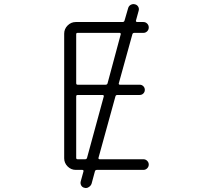

<svg xmlns="http://www.w3.org/2000/svg" viewBox="-20 -863 1040 951"><path d="M401.4 -74.2Q409.2 -74.2 411.1 -81.1L494.1 -385.7Q495.1 -387.7 493.2 -390.1Q491.2 -392.6 489.3 -392.6H364.3Q357.4 -392.6 357.4 -384.8V-81.1Q357.4 -74.2 364.3 -74.2ZM645.5 -700.2Q637.7 -700.2 635.7 -693.4L568.4 -450.2Q567.4 -447.3 569.3 -445.3Q571.3 -443.4 573.2 -443.4H671.9Q682.6 -443.4 689.9 -436Q697.3 -428.7 697.3 -418Q697.3 -407.2 689.9 -399.9Q682.6 -392.6 671.9 -392.6H561.5Q553.7 -392.6 551.8 -385.7L467.8 -81.1Q466.8 -78.1 468.8 -76.2Q470.7 -74.2 473.6 -74.2H690.4Q701.2 -74.2 709 -66.4Q716.8 -58.6 716.8 -47.9Q716.8 -37.1 709 -29.3Q701.2 -21.5 690.4 -21.5H460Q452.1 -21.5 450.2 -14.6L433.6 46.9Q429.7 57.6 419.9 63.5Q413.1 68.4 405.3 68.4Q402.3 68.4 399.4 67.4Q387.7 65.4 382.3 55.7Q377 45.9 379.9 35.2L393.6 -14.6Q394.5 -17.6 392.6 -19.5Q390.6 -21.5 387.7 -21.5H355.5Q332 -21.5 314.9 -38.6Q297.9 -55.7 297.9 -79.1V-696.3Q297.9 -719.7 314.9 -736.8Q332 -753.9 355.5 -753.9H586.9Q594.7 -753.9 596.7 -760.7L614.3 -821.3Q617.2 -833 627 -838.9Q633.8 -842.8 641.6 -842.8Q644.5 -842.8 647.5 -841.8Q658.2 -839.8 664.1 -830.6Q669.9 -821.3 667 -810.5L653.3 -760.7Q652.3 -758.8 654.3 -756.3Q656.2 -753.9 659.2 -753.9H690.4Q701.2 -753.9 709 -746.1Q716.8 -738.3 716.8 -727.1Q716.8 -715.8 709 -708Q701.2 -700.2 690.4 -700.2ZM364.3 -700.2Q357.4 -700.2 357.4 -693.4V-451.2Q357.4 -443.4 364.3 -443.4H502.9Q510.7 -443.4 512.7 -450.2L578.1 -693.4Q579.1 -695.3 577.1 -697.8Q575.2 -700.2 573.2 -700.2Z"/></svg>

Font: Rounded Mgen+ 2m light
Style: Regular
Weight: 200
Designer: [Source Han Sans]
Ryoko NISHIZUKA  (kana & ideographs); Paul D. Hunt (Latin, Greek & Cyrillic); Wenlong ZHANG  (bopomofo
Version: Version 1.059.20150602